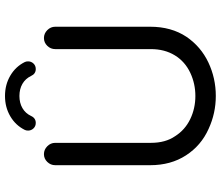

<svg xmlns="http://www.w3.org/2000/svg" viewBox="-78 -808 896 780"><g transform="rotate(-90 370.0 -418.0)"><path d="M229.5 -752Q229.5 -759.8 232.4 -765.6Q251 -802.7 287.6 -824.2Q324.2 -845.7 370.1 -845.7Q416 -845.7 452.6 -824.2Q489.3 -802.7 507.8 -765.6Q510.7 -759.8 510.7 -752Q510.7 -739.3 502 -730Q493.2 -720.7 479.5 -720.7Q460 -720.7 451.2 -740.2Q440.4 -762.7 419.4 -774.9Q398.4 -787.1 370.1 -787.1Q341.8 -787.1 320.8 -774.9Q299.8 -762.7 289.1 -740.2Q280.3 -720.7 260.7 -720.7Q247.1 -720.7 238.3 -730Q229.5 -739.3 229.5 -752ZM236.3 -18.6Q168.9 -48.8 128.9 -110.4Q88.9 -171.9 88.9 -255.9V-641.6Q88.9 -660.2 102.1 -673.8Q115.2 -687.5 133.8 -687.5Q152.3 -687.5 166 -673.8Q179.7 -660.2 179.7 -641.6V-252.9Q179.7 -193.4 207 -154.3Q232.4 -114.3 275.9 -93.3Q319.3 -72.3 370.1 -72.3Q419.9 -72.3 463.9 -92.8Q509.8 -114.3 535.2 -155.8Q560.5 -197.3 560.5 -252.9V-641.6Q560.5 -660.2 573.7 -673.8Q586.9 -687.5 605.5 -687.5Q624 -687.5 637.7 -673.8Q651.4 -660.2 651.4 -641.6V-255.9Q651.4 -169.9 610.4 -108.4Q570.3 -49.8 506.3 -19.5Q442.4 10.7 370.1 10.7Q299.8 10.7 236.3 -18.6Z"/></g></svg>

Font: FakePearl
Style: Regular
Weight: 400
Version: Version 1.2